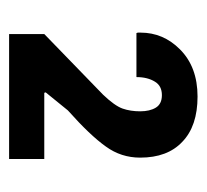

<svg xmlns="http://www.w3.org/2000/svg" viewBox="-36 -727 437 405"><g transform="rotate(90 182.5 -524.5)"><path d="M315.4 -325.2Q249 -325.2 51.8 -325.2Q51.8 -343.8 51.8 -399.4Q84 -430.7 179.7 -523.4Q203.1 -547.9 209 -564.5Q214.8 -581.1 214.8 -601.6Q214.8 -622.1 207 -634.8Q199.2 -647.5 180.7 -647.5Q161.1 -647.5 152.3 -632.8Q142.6 -617.2 142.6 -593.8Q111.3 -593.8 49.8 -593.8Q49.8 -593.8 48.8 -596.7Q48.8 -599.6 48.8 -602.5Q48.8 -650.4 84 -685.5Q121.1 -722.7 183.6 -722.7Q246.1 -722.7 279.3 -690.4Q312.5 -659.2 312.5 -601.6Q312.5 -561.5 289.1 -529.3Q265.6 -496.1 212.9 -449.2Q200.2 -433.6 174.8 -402.3Q174.8 -401.4 175.8 -399.4Q210 -399.4 315.4 -399.4Q315.4 -380.9 315.4 -325.2Z"/></g></svg>

Font: Noto Sans Hebrew DECATHLON 
Style: Bold
Weight: 400
Designer: Monotype Design Team
Version: Version 2.000;GOOG;noto-fonts:20170220:a8a215d2e889